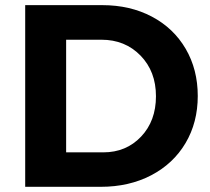

<svg xmlns="http://www.w3.org/2000/svg" viewBox="-20 -720 809 740"><path d="M374 -700.2Q481.4 -700.2 565.2 -656Q648.9 -611.8 695.6 -532Q742.2 -452.1 742.2 -350.1Q742.2 -248 695.1 -168.5Q647.9 -88.9 562.7 -44.4Q477.5 0 368.2 0H77.1V-700.2ZM377.9 -132.8Q466.3 -132.8 523.7 -193.4Q581.1 -253.9 581.1 -349.1Q581.1 -444.8 521.5 -505.9Q461.9 -566.9 371.1 -566.9H234.9V-132.8Z"/></svg>

Font: Montserrat arm SemiBold
Style: Regular
Weight: 600
Designer: Julieta Ulanovsky
Foundry: Julieta Ulanovsky
Version: Version 6.000;PS 006.000;hotconv 1.0.88;makeotf.lib2.5.64775